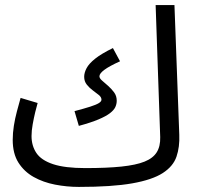

<svg xmlns="http://www.w3.org/2000/svg" viewBox="-20 -714 786 755"><path d="M290 21 316 -53Q400 -53 457.5 -59Q515 -65 548.5 -78.5Q582 -92 596.5 -115.5Q611 -139 610 -175L592 -694H666L685 -184Q687 -136 674 -98Q661 -60 620 -33.5Q579 -7 500 7Q421 21 290 21ZM290 21Q243 21 196.5 12Q150 3 112.5 -18Q75 -39 52.5 -74.5Q30 -110 30 -164Q30 -191 34.5 -219.5Q39 -248 46.5 -276Q54 -304 61 -329L128 -309Q124 -296 118.5 -273Q113 -250 108.5 -225Q104 -200 104 -179Q104 -141 123 -112.5Q142 -84 188.5 -68.5Q235 -53 316 -53L336 -11ZM290 -219 273 -277Q311 -287 334.5 -294.5Q358 -302 368.5 -308.5Q379 -315 379 -322Q379 -332 368.5 -340.5Q358 -349 345 -358.5Q332 -368 321.5 -381Q311 -394 311 -412Q311 -428 320.5 -446Q330 -464 354.5 -483.5Q379 -503 424 -525L452 -473Q410 -454 390.5 -439.5Q371 -425 371 -414Q371 -406 381.5 -397Q392 -388 405 -376.5Q418 -365 428.5 -351Q439 -337 439 -318Q439 -305 433.5 -293Q428 -281 412.5 -269Q397 -257 367.5 -244.5Q338 -232 290 -219Z"/></svg>

Font: Noto Sans Arabic ExtraCondensed
Style: Regular
Weight: 400
Width: 2
Designer: Monotype Design Team, Nadine Chahine, Nizar Qandah and Khaled Hosny
Foundry: Monotype Imaging Inc.
Version: Version 2.012